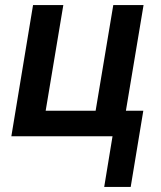

<svg xmlns="http://www.w3.org/2000/svg" viewBox="-20 -540 640 761"><path d="M498 201H393L426 0H25L111 -520H231L161 -101H359L429 -520H549L479 -101H548Z"/></svg>

Font: Iosevka SS04 Extended Oblique
Style: Bold
Weight: 700
Width: 7
Italic angle: -9°
Monospace: yes
Designer: Belleve Invis
Foundry: Belleve Invis
Version: Version 19.0.0; ttfautohint (v1.8.4)